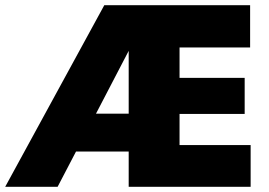

<svg xmlns="http://www.w3.org/2000/svg" viewBox="-34 -720 1035 740"><path d="M368 -700H930V-537H658V-420H909V-281H658V-161H932V0H462V-136H259L188 0H-14ZM462 -282V-524L336 -282Z"/></svg>

Font: Chess Sans ExtraBold
Style: Regular
Weight: 800
Designer: Wolf Bōese
Foundry: Wolf Bōese
Version: Version 7.223